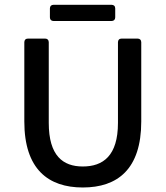

<svg xmlns="http://www.w3.org/2000/svg" viewBox="-20 -790 708 821"><path d="M193.4 -753.9V-715.8C193.4 -706.1 199.2 -700.2 209 -700.2H457C466.8 -700.2 472.7 -706.1 472.7 -715.8V-753.9C472.7 -763.7 466.8 -769.5 457 -769.5H209C199.2 -769.5 193.4 -763.7 193.4 -753.9ZM84 -270.5C84 -66.4 186.5 11.7 334 11.7C482.4 11.7 584 -66.4 584 -270.5V-609.4C584 -619.1 578.1 -625 568.4 -625H500C490.2 -625 484.4 -619.1 484.4 -609.4V-264.6C484.4 -124 420.9 -78.1 334 -78.1C249 -78.1 188.5 -124 188.5 -264.6V-609.4C188.5 -619.1 182.6 -625 172.9 -625H99.6C89.8 -625 84 -619.1 84 -609.4Z"/></svg>

Font: Ed Sans Neue Medium
Style: Regular
Weight: 500
Designer: Stephen Hutchings
Version: Version 1.004;PS 001.004;hotconv 1.0.88;makeotf.lib2.5.64775